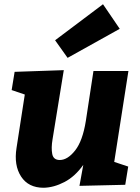

<svg xmlns="http://www.w3.org/2000/svg" viewBox="-20 -872 661 906"><path d="M186 14Q114 14 79.5 -39Q45 -92 58 -174L97 -426L35 -447L49 -533L281 -541L228 -215Q221 -174 226.5 -145.5Q232 -117 262 -117Q299 -117 334.5 -162Q370 -207 385 -301L421 -537H586L519 -108L585 -86L571 0L355 5L373 -94Q334 -39 284 -13Q234 13 186 14ZM299 -599 240 -682 466 -852 545 -736Z"/></svg>

Font: Bitter ExtraBold
Style: Italic
Weight: 800
Italic angle: -9°
Designer: Sol Matas, and Bitter project Authors
Foundry: Sol Matas
Version: Version 2.001